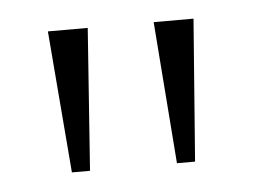

<svg xmlns="http://www.w3.org/2000/svg" viewBox="-30 -748 349 264"><g transform="rotate(-5 145.0 -616.0)"><path d="M205 -518 190 -714H245L230 -518ZM60 -518 44 -714H99L85 -518Z"/></g></svg>

Font: Noto Serif Tamil SemiCondensed ExtraLight
Style: Regular
Weight: 200
Width: 4
Designer: Indian Type Foundry, Tom Grace, and the Monotype Design Team
Foundry: Monotype Imaging Inc.
Version: Version 2.004; ttfautohint (v1.8.4.7-5d5b)